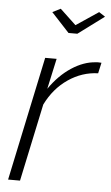

<svg xmlns="http://www.w3.org/2000/svg" viewBox="-53 -766 464 802"><g transform="rotate(5 179.0 -365.0)"><path d="M122 -520H170L142 -392Q182 -450 233 -483.5Q284 -517 335 -520Q342 -521 347.5 -520.5Q353 -520 358 -520L348 -475Q281 -473 223 -433.5Q165 -394 131 -325L62 0H12ZM135 -713 169 -730 236 -667 330 -730 356 -713 247 -632H210Z"/></g></svg>

Font: Raleway Light
Style: Italic
Weight: 300
Italic angle: -12°
Designer: Matt McInerney, Pablo Impallari, Rodrigo Fuenzalida
Foundry: Matt McInerney, Pablo Impallari, Rodrigo Fuenzalida
Version: Version 4.026